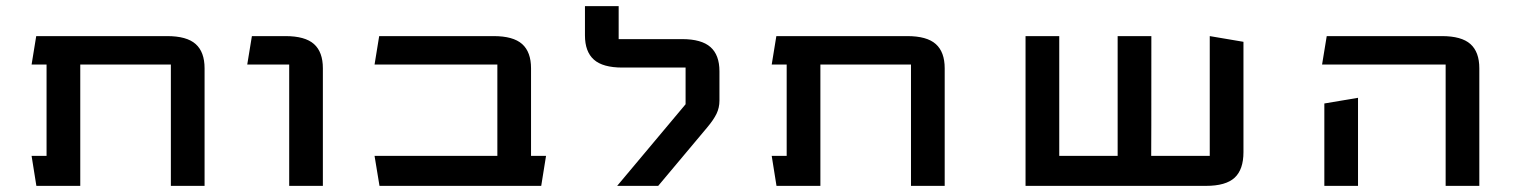

<svg xmlns="http://www.w3.org/2000/svg" viewBox="-20 -606 4975 626"><path d="M537.1 -395.5H241.7V0H98.6L83 -97.7H131.8V-395.5H83L98.1 -488.3H524.9Q588.9 -488.3 617.9 -462.4Q647 -436.5 647 -383.3V0H537.1Z M922.9 -395.5H786.1L801.3 -488.3H910.6Q974.6 -488.3 1003.7 -462.4Q1032.7 -436.5 1032.7 -383.3V0H922.9Z M1744.6 0H1217.3L1201.2 -97.7H1601.6V-395.5H1201.2L1216.3 -488.3H1589.4Q1653.3 -488.3 1682.4 -462.4Q1711.4 -436.5 1711.4 -383.3V-97.7H1760.3Z M1997.1 -478.5H2203.6Q2267.1 -478.5 2296.4 -452.6Q2325.7 -426.8 2325.7 -373.5V-277.8Q2325.7 -254.9 2316.2 -235.1Q2306.6 -215.3 2286.1 -190.9L2126 0H1992.2L2215.3 -266.1V-385.7H2009.3Q1945.3 -385.7 1916.3 -411.6Q1887.2 -437.5 1887.2 -490.7V-585.9H1997.1Z M2950.2 -395.5H2654.8V0H2511.7L2496.1 -97.7H2544.9V-395.5H2496.1L2511.2 -488.3H2938Q3002 -488.3 3031 -462.4Q3060.1 -436.5 3060.1 -383.3V0H2950.2Z M3733.4 -97.7H3924.3V-488.3L4034.2 -469.7V-109.9Q4034.2 -53.2 4005.4 -26.6Q3976.6 0 3912.1 0H3323.7V-488.3H3433.6V-97.7H3624V-488.3H3733.9Q3733.9 -101.6 3733.4 -97.7Z M4297.9 -268.6 4407.7 -287.1V0H4297.9ZM4693.4 -395.5H4290.5L4305.7 -488.3H4681.2Q4745.1 -488.3 4774.2 -462.4Q4803.2 -436.5 4803.2 -383.3V0H4693.4Z"/></svg>

Font: Squarish Sans CT
Style: Regular
Weight: 400
Version: Version 0.9